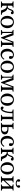

<svg xmlns="http://www.w3.org/2000/svg" viewBox="3250 -4022 787 7328"><g transform="rotate(90 3644.0 -358.5)"><path d="M545.9 0H380.4Q368.2 -40 358.4 -68.6Q348.6 -97.2 329.6 -134.8Q306.6 -180.7 279.1 -201.2Q251.5 -221.7 208 -221.7H196.8V-86.9Q196.8 -70.3 203.6 -59.6Q210.4 -48.8 224.1 -43Q234.4 -38.1 246.3 -35.6Q258.3 -33.2 271 -32.2V0H36.1V-32.2Q47.4 -33.2 59.3 -34.2Q71.3 -35.2 80.1 -38.1Q93.8 -42.5 100.3 -53.5Q106.9 -64.5 106.9 -82V-394.5Q106.9 -410.6 100.1 -421.6Q93.3 -432.6 79.6 -438.5Q66.9 -444.3 54.9 -446.3Q43 -448.2 32.7 -449.2V-481.4H267.6V-449.2Q253.4 -448.2 242.9 -446.8Q232.4 -445.3 223.6 -443.4Q210 -439.5 203.4 -428Q196.8 -416.5 196.8 -399.4V-258.3H227.5Q243.7 -258.3 259.8 -264.6Q275.9 -271 286.6 -282.2Q300.3 -296.9 311 -320.8Q321.8 -344.7 329.1 -365.7Q336.9 -387.7 346.9 -411.1Q356.9 -434.6 367.2 -447.3Q385.3 -469.2 406 -478.3Q426.8 -487.3 451.7 -487.3Q489.3 -487.3 506.8 -471.2Q524.4 -455.1 524.4 -430.7Q524.4 -409.7 510.5 -394.5Q496.6 -379.4 473.6 -379.4Q451.7 -379.4 439.2 -390.6Q426.8 -401.9 404.8 -428.2Q395.5 -419.9 387 -393.3Q378.4 -366.7 370.6 -346.7Q356 -307.1 340.6 -285.6Q325.2 -264.2 304.7 -251V-244.6Q349.1 -235.8 375.2 -212.4Q401.4 -189 419.4 -153.3Q428.2 -136.2 439.2 -111.6Q450.2 -86.9 453.6 -79.1Q463.4 -57.1 477.1 -49.1Q490.7 -41 502.4 -39.1Q513.7 -36.6 525.1 -34.9Q536.6 -33.2 545.9 -32.2Z M1055.7 -245.6Q1055.7 -194.8 1039.6 -145.8Q1023.4 -96.7 993.7 -62.5Q960 -23.4 915.5 -4.4Q871.1 14.6 815.9 14.6Q770 14.6 728.5 -2.7Q687 -20 654.8 -53.2Q623 -85.9 604.2 -133.1Q585.4 -180.2 585.4 -238.8Q585.4 -351.6 651.1 -423.3Q716.8 -495.1 823.2 -495.1Q924.3 -495.1 990 -427Q1055.7 -358.9 1055.7 -245.6ZM954.6 -244.6Q954.6 -281.2 947.3 -322Q939.9 -362.8 925.3 -391.1Q909.7 -421.4 884.3 -439.7Q858.9 -458 822.3 -458Q784.7 -458 758.1 -439.5Q731.4 -420.9 714.8 -388.7Q699.2 -358.9 692.9 -320.8Q686.5 -282.7 686.5 -247.1Q686.5 -200.2 694.1 -160.4Q701.7 -120.6 718.3 -89.4Q734.9 -58.1 760 -40.3Q785.2 -22.5 822.3 -22.5Q883.3 -22.5 918.9 -81.5Q954.6 -140.6 954.6 -244.6Z M1771.5 0H1535.6V-32.2Q1546.9 -33.2 1558.8 -34.2Q1570.8 -35.2 1579.6 -38.1Q1593.8 -42.5 1601.3 -54Q1608.9 -65.4 1608.9 -82V-430.7H1597.2L1434.1 -7.8H1403.8L1250.5 -439H1239.7V-101.6Q1239.7 -76.7 1246.8 -62.5Q1253.9 -48.3 1267.1 -43Q1277.3 -38.1 1289.3 -35.6Q1301.3 -33.2 1314 -32.2V0H1126.5V-32.2Q1137.7 -33.2 1149.7 -34.2Q1161.6 -35.2 1170.4 -38.1Q1185.1 -43 1191.2 -57.4Q1197.3 -71.8 1197.3 -96.7V-389.6Q1197.3 -408.7 1190.4 -420.7Q1183.6 -432.6 1169.9 -438.5Q1157.2 -444.3 1145.3 -446.3Q1133.3 -448.2 1123 -449.2V-481.4H1323.2L1443.8 -136.7L1550.3 -422.4Q1555.2 -436.5 1561 -456.1Q1566.9 -475.6 1567.4 -481.4H1769.5V-449.2Q1755.4 -448.2 1744.9 -446.8Q1734.4 -445.3 1725.6 -443.4Q1711.9 -439.5 1705.3 -428Q1698.7 -416.5 1698.7 -399.4V-86.9Q1698.7 -69.8 1704.6 -59.3Q1710.4 -48.8 1724.6 -43Q1734.9 -38.1 1746.8 -35.6Q1758.8 -33.2 1771.5 -32.2Z M2063.5 12.7Q1959 12.7 1899.9 -56.6Q1840.8 -126 1840.8 -242.7Q1840.8 -293.5 1856.7 -337.6Q1872.6 -381.8 1902.8 -418Q1931.6 -452.6 1975.1 -473.9Q2018.6 -495.1 2069.8 -495.1Q2140.6 -495.1 2185.1 -461.2Q2229.5 -427.2 2229.5 -368.7Q2229.5 -344.2 2217.8 -325.4Q2206.1 -306.6 2179.2 -306.6Q2150.4 -306.6 2134.5 -321.3Q2118.7 -335.9 2118.7 -354Q2118.7 -376 2124.5 -399.2Q2130.4 -422.4 2131.3 -433.1Q2122.6 -448.2 2105.2 -453.4Q2087.9 -458.5 2067.9 -458.5Q2044.4 -458.5 2023.2 -448.5Q2002 -438.5 1981.9 -411.6Q1963.9 -387.2 1952.6 -345.7Q1941.4 -304.2 1941.4 -246.6Q1941.4 -155.8 1981.7 -98.4Q2022 -41 2087.4 -41Q2134.8 -41 2166.7 -64Q2198.7 -86.9 2226.1 -132.8L2257.3 -112.3Q2225.1 -54.7 2172.4 -21Q2119.6 12.7 2063.5 12.7Z M2764.2 -245.6Q2764.2 -194.8 2748 -145.8Q2731.9 -96.7 2702.1 -62.5Q2668.5 -23.4 2624 -4.4Q2579.6 14.6 2524.4 14.6Q2478.5 14.6 2437 -2.7Q2395.5 -20 2363.3 -53.2Q2331.5 -85.9 2312.7 -133.1Q2293.9 -180.2 2293.9 -238.8Q2293.9 -351.6 2359.6 -423.3Q2425.3 -495.1 2531.7 -495.1Q2632.8 -495.1 2698.5 -427Q2764.2 -358.9 2764.2 -245.6ZM2663.1 -244.6Q2663.1 -281.2 2655.8 -322Q2648.4 -362.8 2633.8 -391.1Q2618.2 -421.4 2592.8 -439.7Q2567.4 -458 2530.8 -458Q2493.2 -458 2466.6 -439.5Q2439.9 -420.9 2423.3 -388.7Q2407.7 -358.9 2401.4 -320.8Q2395 -282.7 2395 -247.1Q2395 -200.2 2402.6 -160.4Q2410.2 -120.6 2426.8 -89.4Q2443.4 -58.1 2468.5 -40.3Q2493.7 -22.5 2530.8 -22.5Q2591.8 -22.5 2627.4 -81.5Q2663.1 -140.6 2663.1 -244.6Z M3480 0H3244.1V-32.2Q3255.4 -33.2 3267.3 -34.2Q3279.3 -35.2 3288.1 -38.1Q3302.2 -42.5 3309.8 -54Q3317.4 -65.4 3317.4 -82V-430.7H3305.7L3142.6 -7.8H3112.3L2959 -439H2948.2V-101.6Q2948.2 -76.7 2955.3 -62.5Q2962.4 -48.3 2975.6 -43Q2985.8 -38.1 2997.8 -35.6Q3009.8 -33.2 3022.5 -32.2V0H2835V-32.2Q2846.2 -33.2 2858.2 -34.2Q2870.1 -35.2 2878.9 -38.1Q2893.6 -43 2899.7 -57.4Q2905.8 -71.8 2905.8 -96.7V-389.6Q2905.8 -408.7 2898.9 -420.7Q2892.1 -432.6 2878.4 -438.5Q2865.7 -444.3 2853.8 -446.3Q2841.8 -448.2 2831.5 -449.2V-481.4H3031.7L3152.3 -136.7L3258.8 -422.4Q3263.7 -436.5 3269.5 -456.1Q3275.4 -475.6 3275.9 -481.4H3478V-449.2Q3463.9 -448.2 3453.4 -446.8Q3442.9 -445.3 3434.1 -443.4Q3420.4 -439.5 3413.8 -428Q3407.2 -416.5 3407.2 -399.4V-86.9Q3407.2 -69.8 3413.1 -59.3Q3418.9 -48.8 3433.1 -43Q3443.4 -38.1 3455.3 -35.6Q3467.3 -33.2 3480 -32.2Z M4018.6 -245.6Q4018.6 -194.8 4002.4 -145.8Q3986.3 -96.7 3956.5 -62.5Q3922.9 -23.4 3878.4 -4.4Q3834 14.6 3778.8 14.6Q3732.9 14.6 3691.4 -2.7Q3649.9 -20 3617.7 -53.2Q3585.9 -85.9 3567.1 -133.1Q3548.3 -180.2 3548.3 -238.8Q3548.3 -351.6 3614 -423.3Q3679.7 -495.1 3786.1 -495.1Q3887.2 -495.1 3952.9 -427Q4018.6 -358.9 4018.6 -245.6ZM3917.5 -244.6Q3917.5 -281.2 3910.2 -322Q3902.8 -362.8 3888.2 -391.1Q3872.6 -421.4 3847.2 -439.7Q3821.8 -458 3785.2 -458Q3747.6 -458 3720.9 -439.5Q3694.3 -420.9 3677.7 -388.7Q3662.1 -358.9 3655.8 -320.8Q3649.4 -282.7 3649.4 -247.1Q3649.4 -200.2 3657 -160.4Q3664.6 -120.6 3681.2 -89.4Q3697.8 -58.1 3722.9 -40.3Q3748 -22.5 3785.2 -22.5Q3846.2 -22.5 3881.8 -81.5Q3917.5 -140.6 3917.5 -244.6Z M4600.1 0H4364.7V-32.2Q4376 -33.2 4387.7 -34.2Q4399.4 -35.2 4408.2 -38.1Q4421.9 -42.5 4429.2 -53.5Q4436.5 -64.5 4436.5 -82V-441.4H4302.7Q4302.7 -322.3 4286.1 -236.3Q4269.5 -150.4 4243.2 -96.2Q4217.3 -43 4184.6 -16.6Q4151.9 9.8 4117.7 9.8Q4082.5 9.8 4064.5 -8.5Q4046.4 -26.9 4046.4 -51.3Q4046.4 -68.8 4057.9 -84.5Q4069.3 -100.1 4091.3 -100.1Q4111.8 -100.1 4128.4 -88.4Q4145 -76.7 4160.6 -55.7Q4172.4 -66.4 4188.2 -95.5Q4204.1 -124.5 4217.3 -167.5Q4231.9 -213.9 4241.2 -263.7Q4250.5 -313.5 4250.5 -377.9Q4250.5 -403.3 4244.1 -415.5Q4237.8 -427.7 4224.1 -434.6Q4214.8 -439.5 4193.8 -443.6Q4172.9 -447.8 4159.7 -449.2V-481.4H4598.1V-449.2Q4584 -448.2 4573.5 -446.8Q4563 -445.3 4554.2 -443.4Q4540.5 -439.5 4533.9 -428Q4527.3 -416.5 4527.3 -399.4V-86.9Q4527.3 -69.8 4533.2 -59.3Q4539.1 -48.8 4553.2 -43Q4563.5 -38.1 4575.4 -35.6Q4587.4 -33.2 4600.1 -32.2Z M5011.2 -150.4Q5011.2 -191.4 4981.4 -220.5Q4951.7 -249.5 4894.5 -249.5Q4870.6 -249.5 4855 -247.8Q4839.4 -246.1 4831.1 -246.1V-74.2Q4831.1 -53.7 4845.9 -43.5Q4860.8 -33.2 4899.9 -33.2Q4933.1 -33.2 4955.3 -43.9Q4977.5 -54.7 4989.3 -71.3Q5002 -89.4 5006.6 -108.9Q5011.2 -128.4 5011.2 -150.4ZM5109.9 -147.9Q5109.9 -109.4 5093.3 -81.3Q5076.7 -53.2 5050.3 -35.2Q5023.9 -17.6 4991.7 -8.8Q4959.5 0 4924.3 0H4670.4V-32.2Q4681.6 -33.2 4693.6 -34.2Q4705.6 -35.2 4714.4 -38.1Q4728 -42.5 4734.6 -53.5Q4741.2 -64.5 4741.2 -82V-394.5Q4741.2 -410.6 4734.4 -421.6Q4727.5 -432.6 4713.9 -438.5Q4701.2 -444.3 4689.2 -446.3Q4677.2 -448.2 4667 -449.2V-481.4H4909.7V-449.2Q4895 -448.2 4881.1 -447Q4867.2 -445.8 4857.9 -443.4Q4842.8 -439 4836.9 -426.8Q4831.1 -414.6 4831.1 -399.4V-284.7Q4850.6 -285.2 4864.5 -285.9Q4878.4 -286.6 4904.8 -286.6Q4952.1 -286.6 4988 -279.1Q5023.9 -271.5 5050.3 -255.9Q5078.6 -239.3 5094.2 -213.4Q5109.9 -187.5 5109.9 -147.9Z M5389.2 12.7Q5284.7 12.7 5225.6 -56.6Q5166.5 -126 5166.5 -242.7Q5166.5 -293.5 5182.4 -337.6Q5198.2 -381.8 5228.5 -418Q5257.3 -452.6 5300.8 -473.9Q5344.2 -495.1 5395.5 -495.1Q5466.3 -495.1 5510.7 -461.2Q5555.2 -427.2 5555.2 -368.7Q5555.2 -344.2 5543.5 -325.4Q5531.7 -306.6 5504.9 -306.6Q5476.1 -306.6 5460.2 -321.3Q5444.3 -335.9 5444.3 -354Q5444.3 -376 5450.2 -399.2Q5456.1 -422.4 5457 -433.1Q5448.2 -448.2 5430.9 -453.4Q5413.6 -458.5 5393.6 -458.5Q5370.1 -458.5 5348.9 -448.5Q5327.6 -438.5 5307.6 -411.6Q5289.6 -387.2 5278.3 -345.7Q5267.1 -304.2 5267.1 -246.6Q5267.1 -155.8 5307.4 -98.4Q5347.7 -41 5413.1 -41Q5460.4 -41 5492.4 -64Q5524.4 -86.9 5551.8 -132.8L5583 -112.3Q5550.8 -54.7 5498 -21Q5445.3 12.7 5389.2 12.7Z M6131.3 0H5965.8Q5953.6 -40 5943.8 -68.6Q5934.1 -97.2 5915 -134.8Q5892.1 -180.7 5864.5 -201.2Q5836.9 -221.7 5793.5 -221.7H5782.2V-86.9Q5782.2 -70.3 5789.1 -59.6Q5795.9 -48.8 5809.6 -43Q5819.8 -38.1 5831.8 -35.6Q5843.8 -33.2 5856.4 -32.2V0H5621.6V-32.2Q5632.8 -33.2 5644.8 -34.2Q5656.7 -35.2 5665.5 -38.1Q5679.2 -42.5 5685.8 -53.5Q5692.4 -64.5 5692.4 -82V-394.5Q5692.4 -410.6 5685.5 -421.6Q5678.7 -432.6 5665 -438.5Q5652.3 -444.3 5640.4 -446.3Q5628.4 -448.2 5618.2 -449.2V-481.4H5853V-449.2Q5838.9 -448.2 5828.4 -446.8Q5817.9 -445.3 5809.1 -443.4Q5795.4 -439.5 5788.8 -428Q5782.2 -416.5 5782.2 -399.4V-258.3H5813Q5829.1 -258.3 5845.2 -264.6Q5861.3 -271 5872.1 -282.2Q5885.7 -296.9 5896.5 -320.8Q5907.2 -344.7 5914.6 -365.7Q5922.4 -387.7 5932.4 -411.1Q5942.4 -434.6 5952.6 -447.3Q5970.7 -469.2 5991.5 -478.3Q6012.2 -487.3 6037.1 -487.3Q6074.7 -487.3 6092.3 -471.2Q6109.9 -455.1 6109.9 -430.7Q6109.9 -409.7 6095.9 -394.5Q6082 -379.4 6059.1 -379.4Q6037.1 -379.4 6024.7 -390.6Q6012.2 -401.9 5990.2 -428.2Q5981 -419.9 5972.4 -393.3Q5963.9 -366.7 5956.1 -346.7Q5941.4 -307.1 5926 -285.6Q5910.6 -264.2 5890.1 -251V-244.6Q5934.6 -235.8 5960.7 -212.4Q5986.8 -189 6004.9 -153.3Q6013.7 -136.2 6024.7 -111.6Q6035.6 -86.9 6039.1 -79.1Q6048.8 -57.1 6062.5 -49.1Q6076.2 -41 6087.9 -39.1Q6099.1 -36.6 6110.6 -34.9Q6122.1 -33.2 6131.3 -32.2Z M6641.1 -245.6Q6641.1 -194.8 6625 -145.8Q6608.9 -96.7 6579.1 -62.5Q6545.4 -23.4 6501 -4.4Q6456.5 14.6 6401.4 14.6Q6355.5 14.6 6314 -2.7Q6272.5 -20 6240.2 -53.2Q6208.5 -85.9 6189.7 -133.1Q6170.9 -180.2 6170.9 -238.8Q6170.9 -351.6 6236.6 -423.3Q6302.2 -495.1 6408.7 -495.1Q6509.8 -495.1 6575.4 -427Q6641.1 -358.9 6641.1 -245.6ZM6540 -244.6Q6540 -281.2 6532.7 -322Q6525.4 -362.8 6510.7 -391.1Q6495.1 -421.4 6469.7 -439.7Q6444.3 -458 6407.7 -458Q6370.1 -458 6343.5 -439.5Q6316.9 -420.9 6300.3 -388.7Q6284.7 -358.9 6278.3 -320.8Q6272 -282.7 6272 -247.1Q6272 -200.2 6279.5 -160.4Q6287.1 -120.6 6303.7 -89.4Q6320.3 -58.1 6345.5 -40.3Q6370.6 -22.5 6407.7 -22.5Q6468.8 -22.5 6504.4 -81.5Q6540 -140.6 6540 -244.6Z M7253.9 0H7020V-32.2Q7031.2 -33.2 7043.2 -34.2Q7055.2 -35.2 7064 -38.1Q7077.6 -42.5 7085 -53.5Q7092.3 -64.5 7092.3 -82V-335L6870.6 -95.2V-86.9Q6870.6 -70.3 6877.4 -59.6Q6884.3 -48.8 6897.9 -43Q6908.7 -38.1 6920.7 -35.6Q6932.6 -33.2 6945.8 -32.2V0H6711.9V-32.2Q6723.1 -33.2 6735.1 -34.2Q6747.1 -35.2 6755.9 -38.1Q6769.5 -42.5 6776.1 -53.5Q6782.7 -64.5 6782.7 -82V-394.5Q6782.7 -410.6 6775.9 -421.6Q6769 -432.6 6755.4 -438.5Q6742.7 -444.3 6730.7 -446.3Q6718.8 -448.2 6708.5 -449.2V-481.4H6942.4V-449.2Q6928.2 -448.2 6917.7 -446.8Q6907.2 -445.3 6898.4 -443.4Q6884.8 -439.5 6878.2 -428Q6871.6 -416.5 6871.6 -399.4V-150.4L7093.3 -390.6Q7093.3 -412.1 7086.4 -422.4Q7079.6 -432.6 7065.9 -438.5Q7053.2 -444.3 7040.8 -446.3Q7028.3 -448.2 7018.1 -449.2V-481.4H7252V-449.2Q7237.8 -448.2 7227.3 -446.8Q7216.8 -445.3 7208 -443.4Q7194.3 -439.5 7187.7 -428Q7181.2 -416.5 7181.2 -399.4V-86.9Q7181.2 -69.8 7187 -59.3Q7192.9 -48.8 7207 -43Q7217.3 -38.1 7229.2 -35.6Q7241.2 -33.2 7253.9 -32.2ZM7146.5 -679.2Q7146.5 -664.1 7137.5 -643.1Q7128.4 -622.1 7110.8 -606.4Q7090.3 -588.4 7061.3 -577.1Q7032.2 -565.9 6982.4 -565.9Q6935.5 -565.9 6904.8 -577.4Q6874 -588.9 6854.5 -606.4Q6835.9 -623.5 6827.9 -643.3Q6819.8 -663.1 6819.8 -679.2Q6819.8 -702.6 6833.7 -717.5Q6847.7 -732.4 6867.2 -732.4Q6885.3 -732.4 6900.9 -721.7Q6916.5 -710.9 6916.5 -686.5Q6916.5 -672.4 6910.6 -655Q6904.8 -637.7 6901.4 -629.9Q6914.6 -613.8 6936.3 -606Q6958 -598.1 6982.4 -598.1Q7003.9 -598.1 7027.8 -605.7Q7051.8 -613.3 7064.9 -629.9Q7061 -639.2 7055.4 -656.5Q7049.8 -673.8 7049.8 -686.5Q7049.8 -710.9 7065.4 -721.7Q7081.1 -732.4 7098.6 -732.4Q7118.7 -732.4 7132.6 -717.5Q7146.5 -702.6 7146.5 -679.2Z"/></g></svg>

Font: UniBurma_GGSerif
Style: Book
Weight: 400
Designer: Victor San Kho Lin (for Burmese only and related typography optimization with it)
Foundry: http://www.unimm.org
Version: 2.0